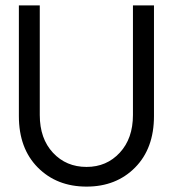

<svg xmlns="http://www.w3.org/2000/svg" viewBox="-20 -680 660 712"><path d="M473 -660H551V-249.5Q551 -129.5 481 -58.8Q411 12 301 12Q190.5 12 120.2 -58.8Q50 -129.5 50 -249.5V-660H127.5V-253.5Q127.5 -166 176.5 -113.5Q225.5 -61 301 -61Q375.5 -61 424.2 -113.8Q473 -166.5 473 -253.5Z"/></svg>

Font: League Spartan
Style: Regular
Weight: 350
Foundry: The League of Moveable Type
Version: Version 2.002